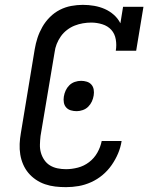

<svg xmlns="http://www.w3.org/2000/svg" viewBox="-20 -763 640 791"><path d="M252 8Q229 8 207.5 5.5Q186 3 165.5 -4Q145 -11 127.5 -23Q110 -35 97 -50.5Q84 -66 75.5 -85.5Q67 -105 63.5 -126.5Q60 -148 61 -170.5Q62 -193 66 -215L123 -560Q127 -584 134.5 -607Q142 -630 154.5 -652Q167 -674 185.5 -692.5Q204 -711 226.5 -722.5Q249 -734 273.5 -738.5Q298 -743 321 -743Q345 -743 368 -739Q391 -735 411.5 -726Q432 -717 449 -702Q466 -687 476 -667L487 -735H571L541 -554H457Q461 -577 457 -600.5Q453 -624 438.5 -640Q424 -656 401.5 -663Q379 -670 356 -670Q339 -670 321.5 -667Q304 -664 287.5 -657.5Q271 -651 256 -639.5Q241 -628 230.5 -613Q220 -598 213.5 -581.5Q207 -565 205 -548L147 -203Q145 -185 144.5 -167.5Q144 -150 148.5 -134Q153 -118 162.5 -104Q172 -90 186 -81.5Q200 -73 217 -69.5Q234 -66 252 -66Q276 -66 301 -72.5Q326 -79 347 -95Q368 -111 381 -134Q394 -157 399 -182H481Q477 -156 466.5 -131Q456 -106 440 -83Q424 -60 402.5 -42Q381 -24 355.5 -12.5Q330 -1 304 3.5Q278 8 252 8ZM296 -305Q283 -305 271.5 -308.5Q260 -312 252.5 -320.5Q245 -329 243 -341Q241 -353 243 -365Q245 -378 250.5 -390Q256 -402 265.5 -411.5Q275 -421 288 -425.5Q301 -430 314 -430Q326 -430 337.5 -426.5Q349 -423 356.5 -414.5Q364 -406 366 -394Q368 -382 366 -370Q364 -357 358.5 -345Q353 -333 343.5 -323.5Q334 -314 321 -309.5Q308 -305 296 -305Z"/></svg>

Font: Iosevka Curly Slab ExObl
Style: Regular
Weight: 400
Width: 7
Italic angle: -9°
Monospace: yes
Designer: Belleve Invis
Foundry: Belleve Invis
Version: Version 11.1.0; ttfautohint (v1.8.3)